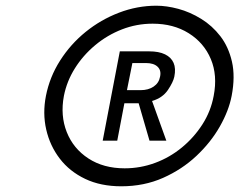

<svg xmlns="http://www.w3.org/2000/svg" viewBox="-20 -661 839 673"><path d="M405 -8Q333 -8 278.5 -34Q224 -60 189.5 -105Q155 -150 142 -207Q129 -264 141 -325Q154 -391 190.5 -448.5Q227 -506 280 -549Q333 -592 397 -616.5Q461 -641 528 -641Q564 -641 605 -630Q646 -619 685 -595Q724 -571 752.5 -534Q781 -497 793 -445Q805 -393 792 -325Q782 -273 750.5 -217.5Q719 -162 668.5 -114.5Q618 -67 551.5 -37.5Q485 -8 405 -8ZM417 -71Q472 -71 523.5 -90Q575 -109 617.5 -144Q660 -179 689.5 -225Q719 -271 729 -325Q743 -397 719 -454Q695 -511 641.5 -544.5Q588 -578 515 -578Q459 -578 407.5 -558Q356 -538 313.5 -502.5Q271 -467 242.5 -421.5Q214 -376 204 -325Q191 -256 214 -198Q237 -140 290 -105.5Q343 -71 417 -71ZM340 -168 400 -481H503Q537 -481 558.5 -470.5Q580 -460 588.5 -440.5Q597 -421 591 -392Q587 -373 568.5 -345.5Q550 -318 513 -307L563 -168H504L466 -299H416L391 -168ZM425 -345H473Q500 -345 518.5 -357.5Q537 -370 541 -392Q546 -414 532.5 -427Q519 -440 492 -440H444Z"/></svg>

Font: Teachers
Style: Italic
Weight: 400
Italic angle: -11°
Designer: Alfredo Marco Pradil, Chank Diesel
Version: Version 1.001